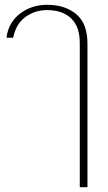

<svg xmlns="http://www.w3.org/2000/svg" viewBox="-20 -583 450 799"><path d="M312 -404Q312 -472 276 -506.5Q240 -541 176 -541Q125 -541 85.5 -512Q46 -483 35 -426H7Q15 -489 63 -526Q111 -563 176 -563Q251 -563 297.5 -524Q344 -485 344 -401V196H312Z"/></svg>

Font: Taviraj Thin
Style: Regular
Weight: 100
Designer: Katatrad Team
Foundry: CadsonDemak
Version: Version 1.030